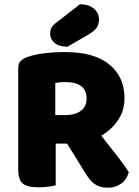

<svg xmlns="http://www.w3.org/2000/svg" viewBox="-20 -866 649 896"><path d="M561 -408Q561 -351 531.5 -306.5Q502 -262 453 -233Q472 -207 491.5 -183Q511 -159 528 -137Q545 -115 558.5 -96Q572 -77 581 -62Q571 -27 544.5 -8.5Q518 10 485 10Q463 10 447 5Q431 0 419 -9Q407 -18 397 -31Q387 -44 378 -59L293 -196H240V-1Q229 2 206 5Q183 8 159 8Q106 8 85.5 -10Q65 -28 65 -75V-549Q65 -570 76.5 -581.5Q88 -593 108 -600Q142 -612 187 -617.5Q232 -623 283 -623Q421 -623 491 -564.5Q561 -506 561 -408ZM288 -329Q330 -329 357 -348.5Q384 -368 384 -406Q384 -444 359.5 -463.5Q335 -483 282 -483Q270 -483 259.5 -482Q249 -481 238 -479V-329ZM353 -846Q395 -846 418.5 -825.5Q442 -805 442 -775Q442 -755 432.5 -739Q423 -723 395 -706L295 -648Q255 -648 234.5 -666Q214 -684 214 -708Q214 -720 217.5 -731Q221 -742 237 -756Z"/></svg>

Font: Baloo Tammudu 2 ExtraBold
Style: Regular
Weight: 800
Designer: Maithili Shingre, Omkar Shende and Ek Type
Foundry: Ek Type
Version: Version 1.640;hotconv 1.0.111;makeotfexe 2.5.65597; ttfautoh